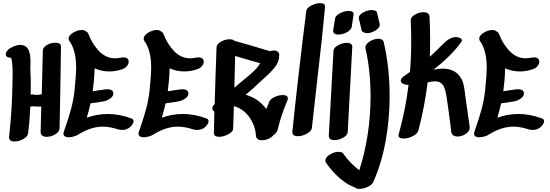

<svg xmlns="http://www.w3.org/2000/svg" viewBox="-20 -898 3517 1228"><path d="M334 -625Q351 -625 361 -618.5Q371 -612 370 -598Q368 -512 366 -338L361 -77Q360 -55 333.5 -39Q307 -23 279 -23Q261 -23 250.5 -30.5Q240 -38 240 -53L244 -217Q240 -216 232 -216L212 -217Q205 -218 191 -218Q184 -218 174 -216Q169 -116 160 -46Q158 -25 129.5 -9Q101 7 73 7Q56 7 46.5 0Q37 -7 38 -21Q53 -159 57 -273L58 -303Q61 -390 61 -418Q61 -508 50 -529Q34 -528 25.5 -534.5Q17 -541 17 -551Q17 -561 25 -572Q33 -583 45 -590Q83 -611 110 -611Q132 -611 149 -597Q175 -575 175 -505L174 -455Q177 -404 177 -352L176 -293Q182 -295 195 -293Q208 -291 215 -291Q222 -291 231 -292.5Q240 -294 247 -295L254 -574Q254 -595 280 -610Q306 -625 334 -625Z M834 -123Q834 -107 815 -88Q794 -67 761 -67Q745 -67 734 -71Q681 -88 638 -88Q563 -88 485 -40Q472 -31 453.5 -25.5Q435 -20 419 -20Q404 -20 395 -25.5Q386 -31 386 -43Q386 -50 388 -55Q417 -136 434.5 -201Q452 -266 458 -333Q467 -423 467 -465Q467 -576 424 -635Q419 -641 419 -651Q419 -671 447 -688.5Q475 -706 502 -706Q520 -706 528 -698Q541 -693 545 -682Q570 -616 614 -570.5Q658 -525 718 -525Q729 -525 751 -529Q765 -531 769 -531Q786 -531 794.5 -523.5Q803 -516 803 -503Q803 -489 791.5 -475Q780 -461 761 -455Q720 -441 679 -441Q630 -441 585 -461Q583 -405 580 -377L573 -314Q612 -321 651 -326L665 -327Q705 -327 705 -300Q705 -282 685 -268Q665 -254 644 -250Q613 -244 559 -237Q548 -188 535 -145Q601 -169 669 -169Q744 -169 819 -141Q834 -136 834 -123Z M1314 -123Q1314 -107 1295 -88Q1274 -67 1241 -67Q1225 -67 1214 -71Q1161 -88 1118 -88Q1043 -88 965 -40Q952 -31 933.5 -25.5Q915 -20 899 -20Q884 -20 875 -25.5Q866 -31 866 -43Q866 -50 868 -55Q897 -136 914.5 -201Q932 -266 938 -333Q947 -423 947 -465Q947 -576 904 -635Q899 -641 899 -651Q899 -671 927 -688.5Q955 -706 982 -706Q1000 -706 1008 -698Q1021 -693 1025 -682Q1050 -616 1094 -570.5Q1138 -525 1198 -525Q1209 -525 1231 -529Q1245 -531 1249 -531Q1266 -531 1274.5 -523.5Q1283 -516 1283 -503Q1283 -489 1271.5 -475Q1260 -461 1241 -455Q1200 -441 1159 -441Q1110 -441 1065 -461Q1063 -405 1060 -377L1053 -314Q1092 -321 1131 -326L1145 -327Q1185 -327 1185 -300Q1185 -282 1165 -268Q1145 -254 1124 -250Q1093 -244 1039 -237Q1028 -188 1015 -145Q1081 -169 1149 -169Q1224 -169 1299 -141Q1314 -136 1314 -123Z M1543 -391Q1582 -422 1606.5 -446Q1631 -470 1644 -494Q1590 -508 1484 -540L1479 -337Q1509 -362 1514 -367ZM1788 -290Q1821 -290 1821 -269Q1821 -263 1818 -255Q1777 -159 1756 -69Q1751 -49 1727 -32Q1717 -19 1696.5 -10Q1676 -1 1656 -1Q1639 -1 1628.5 -8Q1618 -15 1617 -30Q1613 -95 1574.5 -149Q1536 -203 1476 -219L1471 -74Q1470 -55 1439.5 -39Q1409 -23 1381 -23Q1366 -23 1357 -28.5Q1348 -34 1348 -46L1351 -184Q1338 -193 1338 -205Q1338 -219 1353 -232Q1358 -414 1365 -595Q1366 -616 1393.5 -631.5Q1421 -647 1449 -647Q1470 -647 1479 -637Q1588 -607 1705 -571Q1723 -575 1730 -575Q1747 -575 1756.5 -567.5Q1766 -560 1766 -545Q1766 -504 1739 -469.5Q1712 -435 1664 -393L1644 -375Q1596 -328 1551 -292Q1633 -269 1683 -201Q1687 -211 1704 -251Q1712 -267 1738 -278.5Q1764 -290 1788 -290Z M2028 -878Q2060 -878 2059 -854Q2043 -675 2006 -360Q1982 -145 1975 -81Q1973 -60 1943.5 -43.5Q1914 -27 1886 -27Q1847 -27 1850 -56Q1885 -400 1939 -828Q1941 -847 1971 -862.5Q2001 -878 2028 -878Z M2198 -624Q2214 -624 2224 -617.5Q2234 -611 2233 -597L2204 -54Q2203 -33 2175 -17.5Q2147 -2 2119 -2Q2082 -2 2083 -31L2113 -573Q2114 -593 2142 -608.5Q2170 -624 2198 -624ZM2144 -677Q2171 -677 2199 -692Q2227 -707 2230 -728Q2238 -778 2241 -803Q2245 -828 2210 -828Q2183 -828 2154 -813Q2125 -798 2123 -779L2111 -705Q2109 -691 2118.5 -684Q2128 -677 2144 -677Z M2472 -283Q2472 -133 2445.5 9.5Q2419 152 2366 269Q2359 285 2331 297.5Q2303 310 2278 310Q2259 310 2250 301Q2154 266 2067 146Q2061 139 2061 129Q2061 108 2089.5 90.5Q2118 73 2146 73Q2168 73 2176 85Q2217 145 2278 191Q2313 84 2331.5 -37Q2350 -158 2350 -280Q2350 -447 2318 -587Q2314 -603 2326.5 -617.5Q2339 -632 2360 -641Q2381 -650 2400 -650Q2413 -650 2422.5 -644.5Q2432 -639 2434 -629Q2472 -468 2472 -283ZM2293 -704Q2295 -693 2318 -687L2329 -686Q2345 -686 2362 -693Q2382 -701 2397 -715Q2412 -729 2408 -747Q2397 -789 2391 -818Q2390 -825 2382 -828.5Q2374 -832 2366 -833L2357 -834Q2340 -834 2322 -827Q2302 -820 2286.5 -806.5Q2271 -793 2276 -776Z M2959 -263Q2976 -138 2984 -88Q2988 -63 2962 -44Q2936 -25 2907 -25Q2890 -25 2879 -32.5Q2868 -40 2866 -56L2858 -121Q2844 -231 2835 -286Q2830 -318 2821 -339.5Q2812 -361 2792 -372Q2779 -378 2762 -378Q2741 -378 2715 -371Q2697 -221 2656 -64Q2651 -43 2620.5 -27.5Q2590 -12 2562 -12Q2544 -12 2535 -18.5Q2526 -25 2530 -39Q2574 -197 2593 -355Q2573 -355 2558 -362.5Q2543 -370 2543 -382Q2543 -396 2563 -410L2602 -438Q2610 -527 2610 -640Q2610 -704 2607 -768Q2606 -788 2633 -804Q2660 -820 2689 -820Q2705 -820 2715.5 -813.5Q2726 -807 2727 -793Q2731 -725 2731 -642Q2731 -570 2729 -535Q2765 -567 2799 -602L2829 -631Q2843 -644 2861 -652.5Q2879 -661 2897 -661Q2908 -661 2921 -655.5Q2934 -650 2934 -640Q2934 -634 2930 -629Q2869 -543 2752 -452Q2785 -459 2811 -459Q2884 -459 2920 -411Q2936 -390 2942.5 -365.5Q2949 -341 2952 -317Q2955 -293 2956 -284Z M3460 -123Q3460 -107 3441 -88Q3420 -67 3387 -67Q3371 -67 3360 -71Q3307 -88 3264 -88Q3189 -88 3111 -40Q3098 -31 3079.5 -25.5Q3061 -20 3045 -20Q3030 -20 3021 -25.5Q3012 -31 3012 -43Q3012 -50 3014 -55Q3043 -136 3060.5 -201Q3078 -266 3084 -333Q3093 -423 3093 -465Q3093 -576 3050 -635Q3045 -641 3045 -651Q3045 -671 3073 -688.5Q3101 -706 3128 -706Q3146 -706 3154 -698Q3167 -693 3171 -682Q3196 -616 3240 -570.5Q3284 -525 3344 -525Q3355 -525 3377 -529Q3391 -531 3395 -531Q3412 -531 3420.5 -523.5Q3429 -516 3429 -503Q3429 -489 3417.5 -475Q3406 -461 3387 -455Q3346 -441 3305 -441Q3256 -441 3211 -461Q3209 -405 3206 -377L3199 -314Q3238 -321 3277 -326L3291 -327Q3331 -327 3331 -300Q3331 -282 3311 -268Q3291 -254 3270 -250Q3239 -244 3185 -237Q3174 -188 3161 -145Q3227 -169 3295 -169Q3370 -169 3445 -141Q3460 -136 3460 -123Z"/></svg>

Font: Sedgwick Ave Display
Style: Regular
Weight: 400
Designer: Kevin Burke, Pedro Vergani
Foundry: Google, Inc.
Version: Version 1.000